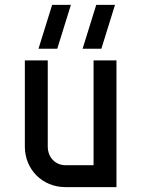

<svg xmlns="http://www.w3.org/2000/svg" viewBox="-20 -768 580 788"><path d="M458 -520H364V-90H249C207 -90 176 -122 176 -167V-520H82V-167C82 -72 154 0 249 0H458ZM138 -568H215L271 -748H194ZM319 -568H396L452 -748H375Z"/></svg>

Font: Grotesk 02 Mince
Style: Bold
Weight: 400
Designer: Frank Adebiaye, contributions by Jérémy Landes, Ariel Martín Pérez
Foundry: Velvetyne Type Foundry
Version: Version 3.000;Glyphs 3.1.2 (3150)